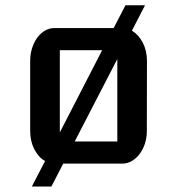

<svg xmlns="http://www.w3.org/2000/svg" viewBox="-20 -617 668 724"><path d="M149.9 -9.8Q125 -23.9 109.4 -54.2Q93.8 -84.5 93.8 -123V-387.2Q93.8 -413.1 101.1 -435.8Q108.4 -458.5 120.8 -475.3Q133.3 -492.2 149.9 -501.7Q166.5 -511.2 185.5 -511.2H408.7L453.1 -597.2H526.9L477.5 -501.5Q489.7 -494.1 500.2 -482.7Q510.7 -471.2 518.3 -456.5Q525.9 -441.9 530 -424.3Q534.2 -406.7 534.2 -387.2L533.7 -123Q533.7 -97.7 526.4 -75.2Q519 -52.7 506.3 -36.1Q493.7 -19.5 476.8 -9.8Q460 0 440.9 0H218.3L173.8 86.4H100.1ZM365.2 -427.7H205.6V-117.7ZM422.4 -83.5V-394.5L261.7 -83.5Z"/></svg>

Font: Atomic Age
Style: Regular
Weight: 400
Version: Version 1.007; ttfautohint (v1.4.1) -l 6 -r 46 -G 0 -x 0 -H 